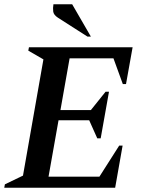

<svg xmlns="http://www.w3.org/2000/svg" viewBox="-27 -882 669 902"><path d="M-7 0 -4 -16 81 -57 177 -603 106 -644 109 -660H596L565 -487H550L506 -608H300L257 -365H400L469 -451H485L446 -232H430L392 -317H248L201 -52H440L533 -198H549L514 0ZM384 -710 245 -799Q225 -812 223 -828Q221 -844 224 -862H312L400 -710Z"/></svg>

Font: Spectral SC SemiBold
Style: Italic
Weight: 600
Italic angle: -10°
Designer: Jean-Baptiste Levee
Foundry: Production Type
Version: Version 2.001